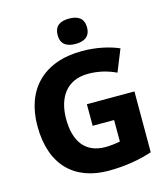

<svg xmlns="http://www.w3.org/2000/svg" viewBox="-134 -1036 1005 1150"><g transform="rotate(-15 368.5 -461.0)"><path d="M402 -932C352 -932 311 -915 311 -853C311 -793 352 -775 402 -775C451 -775 493 -793 493 -853C493 -915 451 -932 402 -932ZM373 -409V-275H506V-142C485 -137 446 -132 415 -132C292 -132 230 -214 230 -355C230 -484 290 -583 427 -583C491 -583 548 -568 599 -544L654 -680C595 -706 514 -724 427 -724C185 -724 53 -582 53 -359C53 -114 188 10 397 10C501 10 594 -7 668 -32V-409Z"/></g></svg>

Font: Noto Sans Myanmar UI ExtraBold
Style: Regular
Weight: 800
Designer: Monotype Design Team
Foundry: Monotype Imaging Inc.
Version: Version 2.103